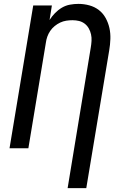

<svg xmlns="http://www.w3.org/2000/svg" viewBox="-20 -763 640 988"><path d="M328 205 447 -518Q450 -535 451 -552.5Q452 -570 448.5 -586Q445 -602 437 -616.5Q429 -631 416 -641Q403 -651 387 -655Q371 -659 353 -659Q337 -659 321 -656.5Q305 -654 290 -647Q275 -640 261.5 -629Q248 -618 238.5 -604Q229 -590 223.5 -574.5Q218 -559 216 -543L126 0H29L151 -735H247L235 -660Q247 -679 263 -695.5Q279 -712 298.5 -723.5Q318 -735 340 -739Q362 -743 383 -743Q412 -743 439.5 -735.5Q467 -728 488.5 -711.5Q510 -695 523.5 -670.5Q537 -646 543 -619Q549 -592 548 -562.5Q547 -533 542 -504L424 205Z"/></svg>

Font: Iosevka Curly Medium Extended
Style: Italic
Weight: 500
Width: 7
Italic angle: -9°
Monospace: yes
Designer: Belleve Invis
Foundry: Belleve Invis
Version: Version 11.1.0; ttfautohint (v1.8.3)